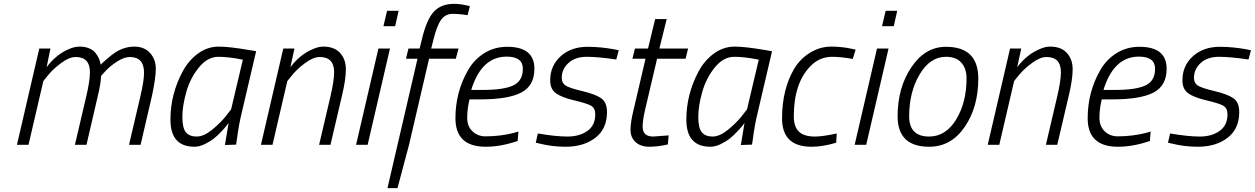

<svg xmlns="http://www.w3.org/2000/svg" viewBox="-20 -752 6516 997"><path d="M447 -377C447 -347.7 440.7 -306 428 -252L369 0H429L488 -254C498 -294.7 503.7 -329.3 505 -358L527 -382C541.7 -398.7 561.5 -415.2 586.5 -431.5C611.5 -447.8 634 -456 654 -456C703.3 -456 728 -428.7 728 -374C728 -346.7 721.7 -306 709 -252L650 0H710L769 -254C782.3 -315.3 789 -362.3 789 -395C789 -427.7 779 -455 759 -477C739 -499 711.7 -510 677 -510C642.3 -510 608.7 -499.3 576 -478C563.3 -469.3 548.8 -457.8 532.5 -443.5C516.2 -429.2 506.3 -420 503 -416C499.7 -438 490.7 -458.3 476 -477C469.3 -486.3 458.7 -494.2 444 -500.5C429.3 -506.8 412.8 -510 394.5 -510C376.2 -510 358 -506 340 -498C295.3 -480 256 -448.3 222 -403L242 -500H184L68 0H128L205 -331L230 -362C247.3 -383.3 270 -404.3 298 -425C326 -445.7 351 -456 373 -456C422.3 -456 447 -429.7 447 -377Z M990 10C1006.7 10 1024.3 5.5 1043 -3.5C1061.7 -12.5 1077.7 -22.3 1091 -33C1104.3 -43.7 1117.5 -56 1130.5 -70C1143.5 -84 1152.2 -93.8 1156.5 -99.5L1167 -113C1164.3 -99 1158 -61 1148 1L1206 -1L1210 -27C1216.7 -79 1224.7 -123.7 1234 -161L1310 -486L1275 -492C1205 -504 1152 -510 1116 -510C1076.7 -510 1040.5 -497.8 1007.5 -473.5C974.5 -449.2 948 -418 928 -380C886 -301.3 865 -218.3 865 -131C865 -37 906.7 10 990 10ZM1241 -442 1180 -184 1152 -148C1133.3 -124.7 1109.7 -101.3 1081 -78C1052.3 -54.7 1025.7 -43 1001 -43C976.3 -43 957.8 -50.3 945.5 -65C933.2 -79.7 927 -106.2 927 -144.5C927 -182.8 933.8 -226.2 947.5 -274.5C961.2 -322.8 983 -365.3 1013 -402C1043 -438.7 1076.5 -457 1113.5 -457C1150.5 -457 1193 -452 1241 -442Z M1659 -510C1642.3 -510 1625 -506 1607 -498C1561 -479.3 1521.3 -447.7 1488 -403L1509 -500H1451L1335 0H1395L1472 -331L1497 -362C1514.3 -383.3 1537 -404.3 1565 -425C1593 -445.7 1618 -456 1640 -456C1690 -456 1715 -429.7 1715 -377C1715 -347.7 1708.7 -306 1696 -252L1637 0H1696L1756 -256C1769.3 -312 1776 -357.3 1776 -392C1776 -426.7 1766 -455 1746 -477C1726 -499 1697 -510 1659 -510Z M1829 0H1889L2005 -500H1945ZM1971 -616H2032L2050 -696H1990Z M2338 -732C2292.7 -732 2257.5 -718.3 2232.5 -691C2207.5 -663.7 2187 -616.3 2171 -549L2159 -500H2101L2088 -447H2148L1992 225H2044L2104 0L2208 -447H2347L2361 -500H2219L2231 -547C2243 -595.7 2256.3 -630 2271 -650C2285.7 -670 2305.3 -680 2330 -680C2354.7 -680 2380.7 -677.7 2408 -673L2420 -720L2408 -723C2382.7 -729 2359.3 -732 2338 -732Z M2433.5 -70C2415.2 -87.3 2406 -111 2406 -141C2406 -171 2410 -202.7 2418 -236H2474C2570.7 -236 2641.7 -247.8 2687 -271.5C2732.3 -295.2 2755 -336.3 2755 -395C2755 -471 2708 -509 2614 -509C2569.3 -509 2529.3 -497.8 2494 -475.5C2458.7 -453.2 2430.7 -423.7 2410 -387C2366.7 -311.7 2345 -228.7 2345 -138C2345 -39.3 2397.3 10 2502 10C2554.7 10 2610 0 2668 -20L2672 -69L2648 -62C2601.3 -50 2552.3 -44 2501 -44C2474.3 -44 2451.8 -52.7 2433.5 -70ZM2486 -285H2427C2462.3 -400.3 2523.7 -458 2611 -458C2667 -458 2695 -437 2695 -395C2695 -353 2678.5 -324.2 2645.5 -308.5C2612.5 -292.8 2559.3 -285 2486 -285Z M3180 -443 3193 -491 3169 -496C3121 -504.7 3075 -509 3031 -509C2974.3 -509 2927.8 -492.7 2891.5 -460C2855.2 -427.3 2837 -385.7 2837 -335C2837 -304.3 2847 -281.8 2867 -267.5C2887 -253.2 2919 -240.8 2963 -230.5C3007 -220.2 3036 -210.8 3050 -202.5C3064 -194.2 3071 -179.3 3071 -158C3071 -120 3057.3 -91.3 3030 -72C3002.7 -52.7 2968.3 -43 2927 -43C2885.7 -43 2834.3 -48.3 2773 -59L2762 -11L2784 -6C2826.7 4.7 2871 10 2917 10C2979.7 10 3031.2 -5.5 3071.5 -36.5C3111.8 -67.5 3132 -112 3132 -170C3132 -204 3121.8 -228 3101.5 -242C3081.2 -256 3048.5 -268.3 3003.5 -279C2958.5 -289.7 2929.5 -299.3 2916.5 -308C2903.5 -316.7 2897 -330 2897 -348C2897 -378 2908.7 -403.7 2932 -425C2955.3 -446.3 2987 -457 3027 -457C3067 -457 3118 -452.3 3180 -443Z M3317 -94C3317 -116 3321.3 -145.7 3330 -183L3392 -447H3540L3553 -500H3404L3442 -653H3382L3345 -500H3277L3264 -447H3332L3271 -186C3259.7 -140.7 3254 -104.7 3254 -78C3254 -51.3 3262.8 -30 3280.5 -14C3298.2 2 3321.8 10 3351.5 10C3381.2 10 3413.3 6 3448 -2L3452 -49L3372 -43C3335.3 -43 3317 -60 3317 -94Z M3669 10C3685.7 10 3703.3 5.5 3722 -3.5C3740.7 -12.5 3756.7 -22.3 3770 -33C3783.3 -43.7 3796.5 -56 3809.5 -70C3822.5 -84 3831.2 -93.8 3835.5 -99.5L3846 -113C3843.3 -99 3837 -61 3827 1L3885 -1L3889 -27C3895.7 -79 3903.7 -123.7 3913 -161L3989 -486L3954 -492C3884 -504 3831 -510 3795 -510C3755.7 -510 3719.5 -497.8 3686.5 -473.5C3653.5 -449.2 3627 -418 3607 -380C3565 -301.3 3544 -218.3 3544 -131C3544 -37 3585.7 10 3669 10ZM3920 -442 3859 -184 3831 -148C3812.3 -124.7 3788.7 -101.3 3760 -78C3731.3 -54.7 3704.7 -43 3680 -43C3655.3 -43 3636.8 -50.3 3624.5 -65C3612.2 -79.7 3606 -106.2 3606 -144.5C3606 -182.8 3612.8 -226.2 3626.5 -274.5C3640.2 -322.8 3662 -365.3 3692 -402C3722 -438.7 3755.5 -457 3792.5 -457C3829.5 -457 3872 -452 3920 -442Z M4406 -498C4370.7 -506 4334 -510 4296 -510C4258 -510 4221.8 -499.7 4187.5 -479C4153.2 -458.3 4125.3 -430.3 4104 -395C4062 -323.7 4041 -237.7 4041 -137C4041 -39 4092 10 4194 10C4234 10 4276.7 3 4322 -11L4325 -59L4306 -55C4266.7 -47 4235.3 -43 4212 -43C4173.3 -43 4145.3 -51.7 4128 -69C4110.7 -86.3 4102 -112.3 4102 -147C4102 -263.7 4131.3 -351.3 4190 -410C4220.7 -441.3 4258 -457 4302 -457C4331.3 -457 4366.7 -453.3 4408 -446L4423 -494Z M4418 0H4478L4594 -500H4534ZM4560 -616H4621L4639 -696H4579Z M4892 -509C4820 -509 4760.2 -473.7 4712.5 -403C4664.8 -332.3 4641 -247.3 4641 -148C4641 -42.7 4695.7 10 4805 10C4881 10 4942.5 -24.3 4989.5 -93C5036.5 -161.7 5060 -245.3 5060 -344C5060 -454 5004 -509 4892 -509ZM4805 -43C4735.7 -43 4701 -78 4701 -148C4701 -231.3 4719 -303.7 4755 -365C4791 -426.3 4836.7 -457 4892 -457C4927.3 -457 4954 -446.8 4972 -426.5C4990 -406.2 4999 -379 4999 -345C4999 -261.7 4981 -190.5 4945 -131.5C4909 -72.5 4862.3 -43 4805 -43Z M5433 -510C5416.3 -510 5399 -506 5381 -498C5335 -479.3 5295.3 -447.7 5262 -403L5283 -500H5225L5109 0H5169L5246 -331L5271 -362C5288.3 -383.3 5311 -404.3 5339 -425C5367 -445.7 5392 -456 5414 -456C5464 -456 5489 -429.7 5489 -377C5489 -347.7 5482.7 -306 5470 -252L5411 0H5470L5530 -256C5543.3 -312 5550 -357.3 5550 -392C5550 -426.7 5540 -455 5520 -477C5500 -499 5471 -510 5433 -510Z M5716.5 -70C5698.2 -87.3 5689 -111 5689 -141C5689 -171 5693 -202.7 5701 -236H5757C5853.7 -236 5924.7 -247.8 5970 -271.5C6015.3 -295.2 6038 -336.3 6038 -395C6038 -471 5991 -509 5897 -509C5852.3 -509 5812.3 -497.8 5777 -475.5C5741.7 -453.2 5713.7 -423.7 5693 -387C5649.7 -311.7 5628 -228.7 5628 -138C5628 -39.3 5680.3 10 5785 10C5837.7 10 5893 0 5951 -20L5955 -69L5931 -62C5884.3 -50 5835.3 -44 5784 -44C5757.3 -44 5734.8 -52.7 5716.5 -70ZM5769 -285H5710C5745.3 -400.3 5806.7 -458 5894 -458C5950 -458 5978 -437 5978 -395C5978 -353 5961.5 -324.2 5928.5 -308.5C5895.5 -292.8 5842.3 -285 5769 -285Z M6463 -443 6476 -491 6452 -496C6404 -504.7 6358 -509 6314 -509C6257.3 -509 6210.8 -492.7 6174.5 -460C6138.2 -427.3 6120 -385.7 6120 -335C6120 -304.3 6130 -281.8 6150 -267.5C6170 -253.2 6202 -240.8 6246 -230.5C6290 -220.2 6319 -210.8 6333 -202.5C6347 -194.2 6354 -179.3 6354 -158C6354 -120 6340.3 -91.3 6313 -72C6285.7 -52.7 6251.3 -43 6210 -43C6168.7 -43 6117.3 -48.3 6056 -59L6045 -11L6067 -6C6109.7 4.7 6154 10 6200 10C6262.7 10 6314.2 -5.5 6354.5 -36.5C6394.8 -67.5 6415 -112 6415 -170C6415 -204 6404.8 -228 6384.5 -242C6364.2 -256 6331.5 -268.3 6286.5 -279C6241.5 -289.7 6212.5 -299.3 6199.5 -308C6186.5 -316.7 6180 -330 6180 -348C6180 -378 6191.7 -403.7 6215 -425C6238.3 -446.3 6270 -457 6310 -457C6350 -457 6401 -452.3 6463 -443Z"/></svg>

Font: Titillium Web
Style: Light Italic
Weight: 300
Italic angle: -13°
Version: Version 1.001;PS 57.000;hotconv 1.0.70;makeotf.lib2.5.55311